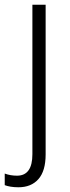

<svg xmlns="http://www.w3.org/2000/svg" viewBox="-56 -552 294 812"><path d="M22 240Q4 240 -11 237.5Q-26 235 -36 231V182Q-12 191 16 191Q81 191 81 100V-532H137V101Q137 171 106.5 205.5Q76 240 22 240Z"/></svg>

Font: Noto Sans Myanmar UI SemiCondensed Light
Style: Regular
Weight: 300
Width: 4
Designer: Monotype Design Team
Foundry: Monotype Imaging Inc.
Version: Version 2.103; ttfautohint (v1.8.4.7-5d5b)